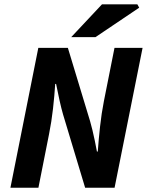

<svg xmlns="http://www.w3.org/2000/svg" viewBox="-20 -875 685 895"><path d="M28.6 0 158.6 -651.8H296.4L400 -309.8Q405.1 -292.2 410.8 -268.9Q416.4 -245.5 421.8 -219.7Q427.2 -194 431.8 -168.7H435.8Q439.6 -223.4 446.4 -285.1Q453.1 -346.8 464.2 -403L513.7 -651.8H644.6L514.1 0H376.8L274.1 -341Q266.4 -367.4 257.9 -405.2Q249.4 -443 241.4 -483.9H237.4Q234 -430.2 227.1 -368.3Q220.1 -306.4 208.6 -249.6L159.1 0ZM311.8 -701.8 455.3 -854.7H620.3L628.9 -839.2L424.9 -701.8Z"/></svg>

Font: Source Sans 3
Style: Italic
Weight: 200
Italic angle: -11°
Designer: Paul D. Hunt
Foundry: Adobe
Version: Version 3.046;hotconv 1.0.118;makeotfexe 2.5.65603